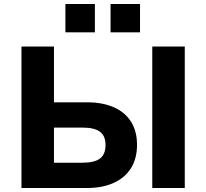

<svg xmlns="http://www.w3.org/2000/svg" viewBox="-20 -937 1028 957"><path d="M87 0V-705H249V-427H415Q491 -427 547 -402.5Q603 -378 633 -330.5Q663 -283 663 -215Q663 -147 633 -99Q603 -51 547 -25.5Q491 0 415 0ZM249 -126H392Q451 -126 478.5 -147Q506 -168 506 -214Q506 -260 478 -280.5Q450 -301 392 -301H249ZM739 0V-705H901V0ZM531 -776V-917H678V-776ZM306 -776V-917H453V-776Z"/></svg>

Font: Nunito Sans 8pt ExtraBold
Style: Regular
Weight: 800
Version: Version 3.101;gftools[0.9.27]